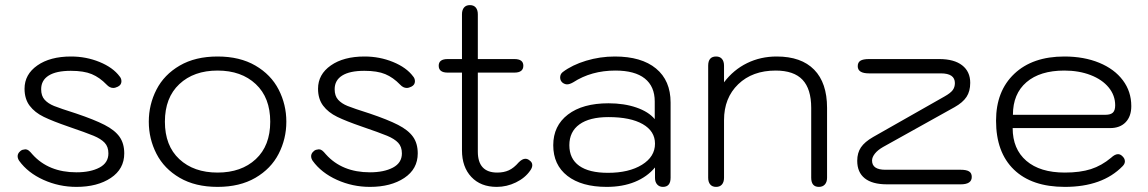

<svg xmlns="http://www.w3.org/2000/svg" viewBox="-20 -721 4492 751"><path d="M55 -92Q49 -101 49 -110Q49 -118 54.5 -125Q60 -132 68 -135Q76 -137 79 -137Q86 -137 92 -132.5Q98 -128 107 -117Q170 -47 279 -47Q334 -47 369 -65.5Q404 -84 404 -121Q404 -147 389.5 -162.5Q375 -178 346 -190Q317 -202 247 -226Q186 -247 151 -264Q116 -281 96 -307.5Q76 -334 76 -374Q76 -430 126 -465Q176 -500 258 -500Q317 -500 369.5 -478.5Q422 -457 448 -422Q455 -414 455 -403Q455 -389 441 -382Q431 -377 423 -377Q409 -377 397 -390Q370 -418 339 -431Q308 -444 257 -444Q200 -444 170.5 -425.5Q141 -407 141 -372Q141 -346 154.5 -331Q168 -316 191.5 -306.5Q215 -297 278 -277Q349 -253 389 -232.5Q429 -212 447.5 -186Q466 -160 466 -121Q466 -60 413.5 -25Q361 10 279 10Q211 10 150 -17.5Q89 -45 55 -92Z M562 -245Q562 -312 592 -370.5Q622 -429 683 -464.5Q744 -500 831 -500Q918 -500 979 -464.5Q1040 -429 1070 -370.5Q1100 -312 1100 -245Q1100 -178 1070 -119.5Q1040 -61 979 -25.5Q918 10 831 10Q744 10 683 -25.5Q622 -61 592 -119.5Q562 -178 562 -245ZM1037 -245Q1037 -339 980.5 -392Q924 -445 831 -445Q738 -445 681.5 -392Q625 -339 625 -245Q625 -151 681.5 -98.5Q738 -46 831 -46Q924 -46 980.5 -98.5Q1037 -151 1037 -245Z M1203 -92Q1197 -101 1197 -110Q1197 -118 1202.5 -125Q1208 -132 1216 -135Q1224 -137 1227 -137Q1234 -137 1240 -132.5Q1246 -128 1255 -117Q1318 -47 1427 -47Q1482 -47 1517 -65.5Q1552 -84 1552 -121Q1552 -147 1537.5 -162.5Q1523 -178 1494 -190Q1465 -202 1395 -226Q1334 -247 1299 -264Q1264 -281 1244 -307.5Q1224 -334 1224 -374Q1224 -430 1274 -465Q1324 -500 1406 -500Q1465 -500 1517.5 -478.5Q1570 -457 1596 -422Q1603 -414 1603 -403Q1603 -389 1589 -382Q1579 -377 1571 -377Q1557 -377 1545 -390Q1518 -418 1487 -431Q1456 -444 1405 -444Q1348 -444 1318.5 -425.5Q1289 -407 1289 -372Q1289 -346 1302.5 -331Q1316 -316 1339.5 -306.5Q1363 -297 1426 -277Q1497 -253 1537 -232.5Q1577 -212 1595.5 -186Q1614 -160 1614 -121Q1614 -60 1561.5 -25Q1509 10 1427 10Q1359 10 1298 -17.5Q1237 -45 1203 -92Z M2062 -75Q2062 -65 2054 -54Q2034 -25 1998 -7.5Q1962 10 1923 10Q1860 10 1823.5 -29Q1787 -68 1787 -133V-437H1731Q1696 -437 1696 -464Q1696 -490 1731 -490H1787V-665Q1787 -682 1795 -691.5Q1803 -701 1818 -701Q1833 -701 1841 -691.5Q1849 -682 1849 -665V-490H1992Q2027 -490 2027 -464Q2027 -437 1992 -437H1849V-128Q1849 -46 1925 -46Q1951 -46 1970.5 -55Q1990 -64 2009 -86Q2023 -100 2035 -100Q2044 -100 2052 -93Q2062 -86 2062 -75Z M2144 -153Q2144 -229 2201.5 -273Q2259 -317 2360 -317Q2421 -317 2469 -300.5Q2517 -284 2541 -255V-324Q2541 -383 2502 -414Q2463 -445 2387 -445Q2293 -445 2222 -399Q2208 -391 2198 -391Q2190 -391 2181 -397Q2171 -405 2171 -418Q2171 -431 2181 -439Q2218 -467 2272.5 -483.5Q2327 -500 2385 -500Q2489 -500 2546 -453Q2603 -406 2603 -320V-26Q2603 10 2573 10Q2559 10 2550.5 0.5Q2542 -9 2542 -25V-66Q2511 -29 2463 -9.5Q2415 10 2353 10Q2255 10 2199.5 -33Q2144 -76 2144 -153ZM2542 -159Q2542 -208 2494 -235.5Q2446 -263 2360 -263Q2286 -263 2246.5 -234.5Q2207 -206 2207 -153Q2207 -100 2245.5 -72.5Q2284 -45 2358 -45Q2440 -45 2491 -76.5Q2542 -108 2542 -159Z M2750 -26V-464Q2750 -500 2781 -500Q2796 -500 2804 -490.5Q2812 -481 2812 -464V-399Q2849 -448 2902 -474Q2955 -500 3018 -500Q3114 -500 3164.5 -448.5Q3215 -397 3215 -299V-26Q3215 -9 3206.5 0.5Q3198 10 3183 10Q3153 10 3153 -26V-299Q3153 -373 3119 -409Q3085 -445 3014 -445Q2923 -445 2867.5 -391.5Q2812 -338 2812 -251V-26Q2812 -9 2804 0.5Q2796 10 2781 10Q2766 10 2758 0.5Q2750 -9 2750 -26Z M3333 -92Q3333 -123 3347.5 -144.5Q3362 -166 3395 -185L3675 -344Q3698 -357 3706.5 -368.5Q3715 -380 3715 -396Q3715 -434 3660 -434H3379Q3335 -434 3335 -462Q3335 -477 3345.5 -483.5Q3356 -490 3379 -490H3654Q3712 -490 3743.5 -465.5Q3775 -441 3775 -397Q3775 -364 3760.5 -342Q3746 -320 3714 -302L3434 -146Q3413 -134 3402 -120Q3391 -106 3391 -93Q3391 -57 3443 -57H3738Q3760 -57 3770.5 -50.5Q3781 -44 3781 -29Q3781 0 3738 0H3449Q3392 0 3362.5 -23.5Q3333 -47 3333 -92Z M3876 -249Q3876 -365 3947.5 -432.5Q4019 -500 4143 -500Q4220 -500 4279.5 -475.5Q4339 -451 4372 -407Q4405 -363 4405 -306Q4405 -266 4383 -243Q4361 -220 4322 -220H3941Q3941 -138 3994.5 -92Q4048 -46 4145 -46Q4205 -46 4247 -59.5Q4289 -73 4326 -104Q4341 -118 4353 -118Q4361 -118 4368 -112Q4380 -102 4380 -90Q4380 -80 4371 -71Q4292 10 4145 10Q4016 10 3946 -57.5Q3876 -125 3876 -249ZM4304 -272Q4324 -272 4333 -280.5Q4342 -289 4342 -309Q4342 -348 4316.5 -379Q4291 -410 4245.5 -427.5Q4200 -445 4143 -445Q4048 -445 3995 -399.5Q3942 -354 3942 -272Z"/></svg>

Font: Kodchasan Light
Style: Regular
Weight: 300
Version: Version 1.000; ttfautohint (v1.6)